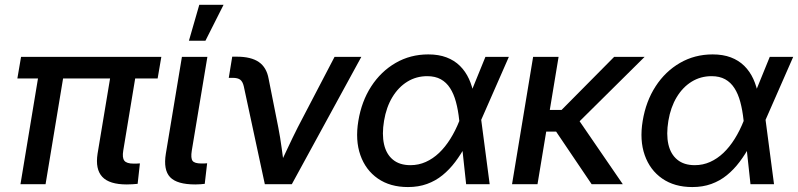

<svg xmlns="http://www.w3.org/2000/svg" viewBox="-20 -756 3275 788"><path d="M500.5 1Q428.7 1 399.7 -30.3Q370.6 -61.5 380.4 -125L442.4 -498H545.4L485.8 -137.7Q481 -108.9 490.2 -96.7Q499.5 -84.5 527.8 -84.5Q536.1 -84.5 542.2 -84.7Q548.3 -85 554.2 -85.4L544.9 -1.5Q535.2 -0.5 523.9 0.2Q512.7 1 500.5 1ZM64 0 146.5 -498H249.5L167 0ZM51.3 -434.1 66.4 -522.5H642.1L627 -434.1Z M781.7 1Q706.5 1 678.2 -28.8Q649.9 -58.6 660.6 -125L726.6 -522.5H831.1L767.1 -137.7Q762.2 -106.9 770.3 -95.9Q778.3 -85 806.6 -85Q813 -85 819.3 -85.2Q825.7 -85.4 830.1 -85.9L820.3 -1.5Q812.5 -0.5 802.5 0.2Q792.5 1 781.7 1ZM755.4 -588.9 797.9 -736.3H897.5L823.2 -588.9Z M1066.9 0 980.5 -401.9Q976.1 -420.9 966.1 -428.7Q956.1 -436.5 935.1 -436.5H918.9L933.1 -523.4H951.7Q1010.3 -523.4 1042.2 -501.5Q1074.2 -479.5 1082.5 -432.6L1122.1 -233.4Q1130.4 -190.9 1136 -148.4Q1141.6 -106 1147.5 -64H1121.1Q1141.1 -106 1160.9 -148.4Q1180.7 -190.9 1202.1 -233.4L1353 -522.5H1462.9L1177.7 0Z M1654.3 11.7Q1581.1 11.7 1530.8 -23.2Q1480.5 -58.1 1459 -119.4Q1437.5 -180.7 1450.7 -259.8Q1463.9 -340.3 1503.7 -401.6Q1543.5 -462.9 1603.8 -497.8Q1664.1 -532.7 1737.8 -532.7Q1780.3 -532.7 1812.5 -520.5Q1844.7 -508.3 1867.7 -485.6Q1890.6 -462.9 1904.8 -431.9Q1918.9 -400.9 1925.3 -363.8H1956.1L1954.6 -267.1L1989.7 0H1893.1L1864.7 -262.7Q1860.4 -304.2 1851.3 -337.6Q1842.3 -371.1 1827.1 -394.5Q1812 -418 1789.1 -430.7Q1766.1 -443.4 1733.4 -443.4Q1688.5 -443.4 1651.9 -420.9Q1615.2 -398.4 1590.3 -357.2Q1565.4 -315.9 1556.2 -260.3Q1546.9 -204.6 1556.2 -163.8Q1565.4 -123 1592.8 -100.6Q1620.1 -78.1 1664.6 -78.1Q1697.8 -78.1 1727.3 -91.3Q1756.8 -104.5 1782 -128.4Q1807.1 -152.3 1828.1 -185.8Q1849.1 -219.2 1865.2 -259.8L1972.2 -522.5H2068.4L1953.1 -259.8L1921.9 -160.2H1892.1Q1872.1 -123 1848.4 -91.6Q1824.7 -60.1 1796.1 -36.9Q1767.6 -13.7 1732.4 -1Q1697.3 11.7 1654.3 11.7Z M2272.5 -522.5 2186 0H2081.5L2168 -522.5ZM2625.5 -522.5 2315.9 -215.8H2189.5L2201.7 -304.7H2284.7L2500.5 -522.5ZM2408.2 0 2259.8 -219.7 2336.4 -291 2536.1 0Z M2821.3 11.7Q2748 11.7 2697.8 -23.2Q2647.5 -58.1 2626 -119.4Q2604.5 -180.7 2617.7 -259.8Q2630.9 -340.3 2670.7 -401.6Q2710.4 -462.9 2770.8 -497.8Q2831.1 -532.7 2904.8 -532.7Q2947.3 -532.7 2979.5 -520.5Q3011.7 -508.3 3034.7 -485.6Q3057.6 -462.9 3071.8 -431.9Q3085.9 -400.9 3092.3 -363.8H3123L3121.6 -267.1L3156.7 0H3060.1L3031.7 -262.7Q3027.3 -304.2 3018.3 -337.6Q3009.3 -371.1 2994.1 -394.5Q2979 -418 2956.1 -430.7Q2933.1 -443.4 2900.4 -443.4Q2855.5 -443.4 2818.8 -420.9Q2782.2 -398.4 2757.3 -357.2Q2732.4 -315.9 2723.1 -260.3Q2713.9 -204.6 2723.1 -163.8Q2732.4 -123 2759.8 -100.6Q2787.1 -78.1 2831.5 -78.1Q2864.7 -78.1 2894.3 -91.3Q2923.8 -104.5 2949 -128.4Q2974.1 -152.3 2995.1 -185.8Q3016.1 -219.2 3032.2 -259.8L3139.2 -522.5H3235.4L3120.1 -259.8L3088.9 -160.2H3059.1Q3039.1 -123 3015.4 -91.6Q2991.7 -60.1 2963.1 -36.9Q2934.6 -13.7 2899.4 -1Q2864.3 11.7 2821.3 11.7Z"/></svg>

Font: Inter 28pt Medium
Style: Italic
Weight: 500
Italic angle: -9.3988°
Designer: Rasmus Andersson
Foundry: rsms
Version: Version 4.001;git-66647c0bb